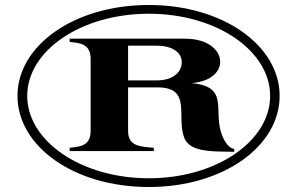

<svg xmlns="http://www.w3.org/2000/svg" viewBox="-20 -736 1190 769"><path d="M576 13C874 13 1100 -150 1100 -352C1100 -553 874 -716 576 -716C276 -716 50 -553 50 -352C50 -150 276 13 576 13ZM576 -22C305 -22 89 -171 89 -352C89 -533 305 -681 576 -681C847 -681 1062 -533 1062 -352C1062 -171 847 -22 576 -22ZM871 -190C829 -291 904 -388 748 -403C828 -410 862 -451 862 -488C862 -534 815 -581 721 -581H259V-568C295 -564 343 -563 343 -501V-211C343 -148 295 -149 259 -144V-131H596V-144C546 -149 493 -148 493 -211V-386H611C750 -386 685 -270 718 -184C735 -141 789 -130 864 -129L918 -128V-140C907 -140 888 -151 871 -190ZM607 -414H493V-553H607C676 -553 708 -522 708 -487C708 -450 677 -414 607 -414Z"/></svg>

Font: Sprat Extended
Style: Bold
Weight: 700
Width: 9
Designer: Ethan Nakache
Foundry: Collletttivo
Version: Version 2.000;Glyphs 3.2 (3217)